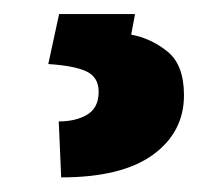

<svg xmlns="http://www.w3.org/2000/svg" viewBox="-20 -23 309 268"><path d="M62.5 -3.4H168.5L163.1 25.4Q190.4 30.3 213.6 48.8Q236.8 67.4 236.8 109.9Q236.8 161.6 193.4 193.1Q149.9 224.6 65.4 224.6L62 146.5Q85.9 146.5 101.8 137Q117.7 127.4 117.7 105Q117.7 85 101.1 76.9Q84.5 68.8 47.4 66.4Z"/></svg>

Font: Vazirmatn FD
Style: Bold
Weight: 700
Designer: Saber Rastikerdar
Foundry: Saber Rastikerdar
Version: Version 33.001